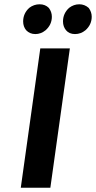

<svg xmlns="http://www.w3.org/2000/svg" viewBox="-20 -876 448 896"><path d="M302 -839Q324 -856 350 -856Q375 -856 394 -839Q408 -820 408 -798Q408 -761 379 -735Q357 -717 330 -717Q303 -717 288 -735Q274 -752 274 -776Q274 -813 302 -839ZM116 -839Q138 -856 165 -856Q191 -856 208 -839Q222 -820 222 -798Q222 -761 193 -735Q171 -717 145 -717Q119 -717 102 -735Q88 -752 88 -776Q88 -813 116 -839ZM215 0H77L168 -650H306Z"/></svg>

Font: Arsenal SC
Style: Bold Italic
Weight: 700
Italic angle: -9.10001°
Designer: Andrij Shevchenko
Foundry: Stairsfor
Version: Version 2.001; ttfautohint (v1.8.4.7-5d5b)